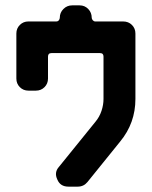

<svg xmlns="http://www.w3.org/2000/svg" viewBox="-20 -696 566 716"><path d="M485 -327Q485 -237 428 -168L306 -17Q292 0 270 0H235Q205 0 194 -26Q181 -53 200 -74L336 -242Q351 -260 358.5 -282.5Q366 -305 366 -327V-485Q366 -498 353 -498H172Q159 -498 159 -485V-403Q159 -384 146 -371Q133 -358 114 -358H86Q67 -358 54 -371Q41 -384 41 -403V-571Q41 -590 54 -603Q67 -616 86 -616H190Q196 -616 199.5 -620.5Q203 -625 203 -630Q203 -649 216.5 -662.5Q230 -676 249 -676H277Q296 -676 309 -662.5Q322 -649 322 -630Q322 -625 326 -620.5Q330 -616 335 -616H439Q459 -616 472 -603Q485 -590 485 -571Z"/></svg>

Font: Monomaniac One
Style: Regular
Weight: 400
Version: Version 1.000; ttfautohint (v1.8.3)